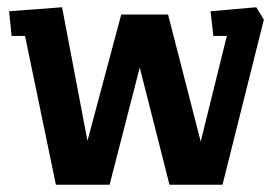

<svg xmlns="http://www.w3.org/2000/svg" viewBox="-20 -509 769 529"><path d="M134 0 49 -410H12L5 -478L151 -489L221 -121L314 -469H443L533 -119L605 -410H568L560 -478L686 -489L707 -455L593 0H447L365 -323L282 0Z"/></svg>

Font: Kreon SemiBold
Style: Regular
Weight: 600
Designer: Julia Petretta
Foundry: Julia Petretta and Eli Heuer
Version: Version 2.002